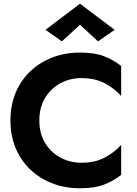

<svg xmlns="http://www.w3.org/2000/svg" viewBox="-20 -996 736 1030"><path d="M409 -863 312 -774 224 -836 409 -976 595 -836 506 -774ZM191 -350Q191 -280 222 -229Q253 -178 304.5 -150.5Q356 -123 416 -123Q490 -123 542.5 -151Q595 -179 630 -219V-58Q587 -24 536.5 -5Q486 14 409 14Q329 14 260.5 -12.5Q192 -39 141.5 -87.5Q91 -136 63.5 -202.5Q36 -269 36 -350Q36 -431 63.5 -497.5Q91 -564 141.5 -612.5Q192 -661 260.5 -687.5Q329 -714 409 -714Q486 -714 536.5 -695Q587 -676 630 -642V-481Q595 -521 542.5 -549Q490 -577 416 -577Q356 -577 304.5 -549.5Q253 -522 222 -471Q191 -420 191 -350Z"/></svg>

Font: Von Semi
Style: Regular
Weight: 600
Version: Version 4.000; ttfautohint (v1.8.4.7-5d5b)